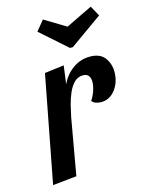

<svg xmlns="http://www.w3.org/2000/svg" viewBox="-116 -826 681 908"><g transform="rotate(-15 224.0 -372.5)"><path d="M29 12 129 -510 224 -522 212 -432Q231 -475 269 -502.5Q307 -530 354 -530Q403 -530 425.5 -500.5Q448 -471 448 -430Q448 -381 420.5 -344.5Q393 -308 350 -308Q339 -308 326 -312Q313 -316 306 -326Q318 -343 326.5 -367.5Q335 -392 335 -412Q335 -431 326.5 -442Q318 -453 299 -453Q274 -453 256.5 -435.5Q239 -418 227 -390.5Q215 -363 207.5 -333Q200 -303 195 -278L146 0ZM274 -594 145 -708 185 -757 289 -694 419 -757 447 -707 288 -594Z"/></g></svg>

Font: Sansita Swashed
Style: Regular
Weight: 400
Designer: Pablo Cosgaya
Foundry: Omnibus-Type
Version: Version 1.003; ttfautohint (v1.8.3)